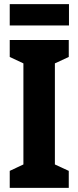

<svg xmlns="http://www.w3.org/2000/svg" viewBox="-20 -907 379 927"><path d="M312 0H27V-82L93 -113V-601L27 -632V-714H312V-632L245 -601V-113L312 -82ZM313 -887V-784H27V-887Z"/></svg>

Font: Noto Sans Lao ExtraCondensed ExtraBold
Style: Regular
Weight: 800
Width: 2
Designer: Monotype Design Team
Foundry: Monotype Imaging Inc.
Version: Version 2.003; ttfautohint (v1.8.4.7-5d5b)